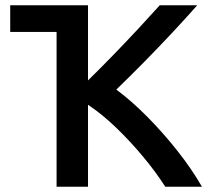

<svg xmlns="http://www.w3.org/2000/svg" viewBox="-20 -713 801 733"><path d="M196 0V-591H19V-693H316V-406Q361 -450 411.5 -502Q462 -554 508.5 -604Q555 -654 590 -693H733Q689 -643 637 -587.5Q585 -532 530 -476Q475 -420 424 -371Q481 -329 541.5 -268Q602 -207 657 -137.5Q712 -68 751 0H611Q576 -55 527 -114Q478 -173 423.5 -225.5Q369 -278 316 -313V0Z"/></svg>

Font: Ubuntu Sans SemiBold
Style: Regular
Weight: 600
Designer: Dalton Maag Ltd
Foundry: Dalton Maag Ltd
Version: Version 1.006; ttfautohint (v1.8.4.7-5d5b)